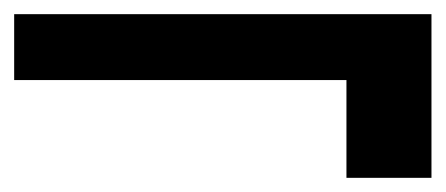

<svg xmlns="http://www.w3.org/2000/svg" viewBox="-29 -456 629 271"><path d="M460 -205V-343H-9V-436H580V-205Z"/></svg>

Font: AWOL-DM SemiBold
Style: Regular
Weight: 600
Designer: Colophon Foundry, Jonny Pinhorn, Mikhail Sharanda
Foundry: Colophon Foundry
Version: Version 1.000;Glyphs 3.2.3 (3260)